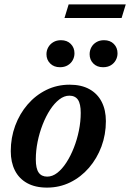

<svg xmlns="http://www.w3.org/2000/svg" viewBox="-20 -842 592 874"><path d="M297 -456.5Q350.5 -456.5 387.2 -436Q424 -415.5 443 -378.2Q462 -341 462 -290.5Q462 -229.5 441.8 -175Q421.5 -120.5 385 -78.2Q348.5 -36 299.8 -12Q251 12 194 12Q140.5 12 103.5 -8.5Q66.5 -29 47.8 -66.2Q29 -103.5 29 -154Q29 -215 49.2 -269.8Q69.5 -324.5 105.8 -366.5Q142 -408.5 190.8 -432.5Q239.5 -456.5 297 -456.5ZM195 -38Q218.5 -38 240.8 -55.2Q263 -72.5 282.2 -102.2Q301.5 -132 316.2 -169.5Q331 -207 339.2 -247.8Q347.5 -288.5 347.5 -328Q347.5 -369.5 334.8 -388Q322 -406.5 295.5 -406.5Q272 -406.5 249.8 -389.2Q227.5 -372 208.2 -342.5Q189 -313 174.2 -275.2Q159.5 -237.5 151.2 -196.8Q143 -156 143 -116.5Q143 -75 156 -56.5Q169 -38 195 -38ZM253 -536Q225.5 -536 208.5 -553Q191.5 -570 191.5 -595Q191.5 -612.5 199.8 -627Q208 -641.5 222.8 -650.2Q237.5 -659 257.5 -659Q285.5 -659 302.2 -642Q319 -625 319 -599.5Q319 -582.5 311 -568Q303 -553.5 288.2 -544.8Q273.5 -536 253 -536ZM449 -536Q421.5 -536 404.8 -553Q388 -570 388 -595Q388 -612.5 396 -627Q404 -641.5 418.8 -650.2Q433.5 -659 453.5 -659Q481.5 -659 498.2 -642Q515 -625 515 -599.5Q515 -582.5 507 -568Q499 -553.5 484.5 -544.8Q470 -536 449 -536ZM273.5 -760 292.5 -822H552.5L533.5 -760Z"/></svg>

Font: Newsreader 16pt 16pt SemiBold
Style: Italic
Weight: 600
Italic angle: -17°
Version: Version 1.003